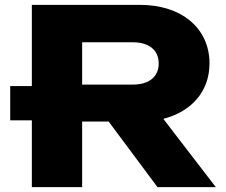

<svg xmlns="http://www.w3.org/2000/svg" viewBox="-20 -770 931 790"><path d="M22 -275H111V0H318V-270H427L628 0H868L652 -281C769 -311 842 -395 842 -509C842 -654 727 -750 556 -750H111V-416H22ZM318 -422V-596H527C593 -596 633 -564 633 -509C633 -454 593 -422 527 -422Z"/></svg>

Font: Bounded
Style: Bold
Weight: 700
Designer: Vlad Churkin
Version: Version 3.0